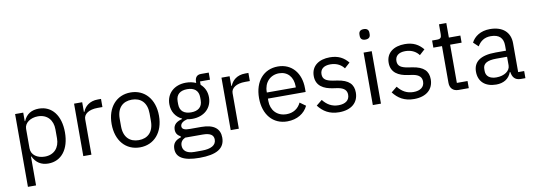

<svg xmlns="http://www.w3.org/2000/svg" viewBox="-68 -1194 5178 1860"><g transform="rotate(-10 2521.5 -264.0)"><path d="M85 200H165V-84H169C200 -20 250 12 320 12C449 12 530 -93 530 -258C530 -423 449 -528 320 -528C248 -528 196 -497 169 -432H165V-516H85ZM298 -60C225 -60 165 -98 165 -165V-357C165 -414 225 -456 298 -456C389 -456 444 -394 444 -302V-214C444 -122 389 -60 298 -60Z M745 0V-350C745 -399 796 -436 883 -436H930V-516H899C815 -516 769 -470 750 -421H745V-516H665V0Z M1222 12C1360 12 1455 -94 1455 -258C1455 -422 1360 -528 1222 -528C1083 -528 989 -422 989 -258C989 -94 1083 12 1222 12ZM1222 -59C1135 -59 1075 -112 1075 -221V-295C1075 -404 1135 -457 1222 -457C1309 -457 1369 -404 1369 -295V-221C1369 -112 1309 -59 1222 -59Z M2022 57C2022 -28 1967 -80 1839 -80H1729C1682 -80 1650 -88 1650 -119C1650 -151 1683 -168 1718 -177C1735 -174 1751 -172 1768 -172C1885 -172 1963 -245 1963 -350C1963 -406 1941 -451 1904 -483V-516H2002V-586H1925C1882 -586 1865 -557 1865 -517V-508C1836 -521 1804 -528 1767 -528C1651 -528 1573 -455 1573 -350C1573 -278 1609 -221 1670 -192V-188C1618 -175 1581 -150 1581 -98C1581 -65 1596 -41 1627 -26V-15C1576 0 1545 29 1545 85C1545 166 1611 212 1772 212C1939 212 2022 164 2022 57ZM1947 63C1947 119 1895 147 1806 147H1732C1651 147 1620 110 1620 65C1620 33 1636 10 1668 -5H1840C1920 -5 1947 22 1947 63ZM1768 -236C1700 -236 1657 -268 1657 -336V-364C1657 -432 1700 -464 1768 -464C1836 -464 1879 -432 1879 -364V-336C1879 -268 1836 -236 1768 -236Z M2195 0V-350C2195 -399 2246 -436 2333 -436H2380V-516H2349C2265 -516 2219 -470 2200 -421H2195V-516H2115V0Z M2671 12C2768 12 2842 -35 2875 -106L2818 -147C2791 -90 2741 -58 2676 -58C2580 -58 2523 -126 2523 -214V-238H2894V-276C2894 -422 2809 -528 2671 -528C2531 -528 2439 -422 2439 -258C2439 -94 2531 12 2671 12ZM2671 -461C2754 -461 2808 -401 2808 -309V-298H2523V-305C2523 -396 2584 -461 2671 -461Z M3181 12C3300 12 3372 -49 3372 -149C3372 -228 3329 -277 3214 -294L3174 -300C3110 -311 3075 -329 3075 -380C3075 -429 3109 -460 3176 -460C3243 -460 3286 -429 3309 -397L3362 -445C3319 -497 3266 -528 3182 -528C3077 -528 2998 -477 2998 -376C2998 -280 3069 -240 3164 -227L3205 -221C3273 -210 3295 -180 3295 -140C3295 -87 3255 -56 3187 -56C3122 -56 3074 -84 3034 -135L2977 -89C3024 -28 3085 12 3181 12Z M3553 -637C3588 -637 3602 -655 3602 -682V-695C3602 -722 3588 -740 3553 -740C3518 -740 3504 -722 3504 -695V-682C3504 -655 3518 -637 3553 -637ZM3513 0H3593V-516H3513Z M3918 12C4037 12 4109 -49 4109 -149C4109 -228 4066 -277 3951 -294L3911 -300C3847 -311 3812 -329 3812 -380C3812 -429 3846 -460 3913 -460C3980 -460 4023 -429 4046 -397L4099 -445C4056 -497 4003 -528 3919 -528C3814 -528 3735 -477 3735 -376C3735 -280 3806 -240 3901 -227L3942 -221C4010 -210 4032 -180 4032 -140C4032 -87 3992 -56 3924 -56C3859 -56 3811 -84 3771 -135L3714 -89C3761 -28 3822 12 3918 12Z M4457 0V-70H4352V-446H4465V-516H4352V-659H4280V-563C4280 -528 4270 -516 4235 -516H4187V-446H4272V-85C4272 -34 4301 0 4357 0Z M5014 0V-70H4955V-354C4955 -463 4882 -528 4757 -528C4664 -528 4602 -483 4574 -427L4622 -382C4650 -429 4690 -459 4753 -459C4836 -459 4875 -419 4875 -346V-295H4773C4622 -295 4553 -241 4553 -144C4553 -48 4617 12 4726 12C4798 12 4852 -20 4875 -84H4880C4887 -36 4909 0 4969 0ZM4739 -56C4676 -56 4637 -85 4637 -136V-157C4637 -208 4677 -235 4769 -235H4875V-150C4875 -97 4819 -56 4739 -56Z"/></g></svg>

Font: IBMKR
Style: Regular
Weight: 400
Designer: Mike Abbink; Paul van der Laan; Pieter van Rosmalen; Wujin Sim; Chorong Kim; Dohee Lee;
Foundry: Sandoll Inc.
Version: Version 1.002